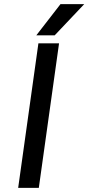

<svg xmlns="http://www.w3.org/2000/svg" viewBox="-20 -910 428 930"><path d="M166 -700H266L168 0H68ZM273 -890H388L245 -739H156Z"/></svg>

Font: Krub Medium
Style: Italic
Weight: 500
Italic angle: -8°
Designer: Ekaluck Peanpanawate
Foundry: Cadson Demak Co.,Ltd.
Version: Version 1.000; ttfautohint (v1.6)